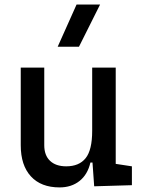

<svg xmlns="http://www.w3.org/2000/svg" viewBox="-20 -815 626 845"><path d="M242.2 9.8Q160.6 9.8 116 -38.8Q71.3 -87.4 71.3 -175.8V-517.6H174.8V-175.8Q174.8 -131.3 200.2 -107.2Q225.6 -83 271.5 -83Q328.1 -83 356.9 -118.9Q385.7 -154.8 385.7 -239.3L412.1 -99.6H377.9Q365.7 -46.9 330.1 -18.6Q294.4 9.8 242.2 9.8ZM394.5 4.9 385.7 -119.1V-210H489.3V-93.8L560.5 -83V0ZM385.7 -146.5V-517.6H489.3V-175.8ZM233.9 -609.4 316.9 -794.9H420.4L327.6 -609.4Z"/></svg>

Font: Cascadia Code
Style: Regular
Weight: 400
Monospace: yes
Designer: Aaron Bell
Foundry: Saja Typeworks
Version: Version 2106.017